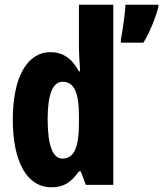

<svg xmlns="http://www.w3.org/2000/svg" viewBox="-20 -780 688 810"><path d="M197 10C250 10 279 -10 313 -57H321L342 0H458V-760H313V-578C313 -557 315 -525 318 -479H313C283 -535 243 -560 193 -560C94 -560 34 -453 34 -276C34 -98 93 10 197 10ZM648 -749V-760H509C508 -722 496 -645 490 -613V-600H585C611 -643 634 -698 648 -749ZM243 -111C203 -111 181 -166 181 -277C181 -381 202 -435 244 -435C292 -435 313 -391 313 -292V-261C313 -156 292 -111 243 -111Z"/></svg>

Font: Noto Sans Thai Looped ExtraCondensed ExtraBold
Style: Regular
Weight: 800
Width: 2
Designer: Sasikarn Vongin, Ben Mitchell
Foundry: The Fontpad Ltd
Version: Version 1.001